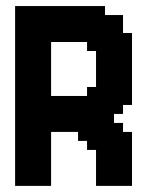

<svg xmlns="http://www.w3.org/2000/svg" viewBox="-20 -608 511 628"><path d="M382.4 -294.1H411.8V-264.7H382.4ZM382.4 -323.5H411.8V-294.1H382.4ZM382.4 -352.9H411.8V-323.5H382.4ZM382.4 -382.4H411.8V-352.9H382.4ZM382.4 -411.8H411.8V-382.4H382.4ZM382.4 -441.2H411.8V-411.8H382.4ZM382.4 -470.6H411.8V-441.2H382.4ZM382.4 -500H411.8V-470.6H382.4ZM352.9 -500H382.4V-470.6H352.9ZM352.9 -529.4H382.4V-500H352.9ZM352.9 -558.8H382.4V-529.4H352.9ZM323.5 -558.8H352.9V-529.4H323.5ZM323.5 -529.4H352.9V-500H323.5ZM323.5 -500H352.9V-470.6H323.5ZM323.5 -470.6H352.9V-441.2H323.5ZM323.5 -441.2H352.9V-411.8H323.5ZM323.5 -411.8H352.9V-382.4H323.5ZM323.5 -382.4H352.9V-352.9H323.5ZM323.5 -352.9H352.9V-323.5H323.5ZM323.5 -323.5H352.9V-294.1H323.5ZM323.5 -294.1H352.9V-264.7H323.5ZM323.5 -264.7H352.9V-235.3H323.5ZM323.5 -235.3H352.9V-205.9H323.5ZM352.9 -264.7H382.4V-235.3H352.9ZM352.9 -294.1H382.4V-264.7H352.9ZM352.9 -323.5H382.4V-294.1H352.9ZM352.9 -352.9H382.4V-323.5H352.9ZM352.9 -382.4H382.4V-352.9H352.9ZM352.9 -411.8H382.4V-382.4H352.9ZM352.9 -441.2H382.4V-411.8H352.9ZM352.9 -470.6H382.4V-441.2H352.9ZM294.1 -470.6H323.5V-441.2H294.1ZM264.7 -470.6H294.1V-441.2H264.7ZM294.1 -500H323.5V-470.6H294.1ZM264.7 -500H294.1V-470.6H264.7ZM235.3 -500H264.7V-470.6H235.3ZM205.9 -500H235.3V-470.6H205.9ZM176.5 -500H205.9V-470.6H176.5ZM147.1 -500H176.5V-470.6H147.1ZM117.6 -500H147.1V-470.6H117.6ZM117.6 -470.6H147.1V-441.2H117.6ZM117.6 -441.2H147.1V-411.8H117.6ZM117.6 -411.8H147.1V-382.4H117.6ZM117.6 -382.4H147.1V-352.9H117.6ZM117.6 -352.9H147.1V-323.5H117.6ZM117.6 -323.5H147.1V-294.1H117.6ZM117.6 -294.1H147.1V-264.7H117.6ZM147.1 -294.1H176.5V-264.7H147.1ZM147.1 -264.7H176.5V-235.3H147.1ZM176.5 -264.7H205.9V-235.3H176.5ZM205.9 -264.7H235.3V-235.3H205.9ZM235.3 -264.7H264.7V-235.3H235.3ZM264.7 -264.7H294.1V-235.3H264.7ZM264.7 -294.1H294.1V-264.7H264.7ZM235.3 -294.1H264.7V-264.7H235.3ZM205.9 -294.1H235.3V-264.7H205.9ZM176.5 -294.1H205.9V-264.7H176.5ZM294.1 -294.1H323.5V-264.7H294.1ZM294.1 -323.5H323.5V-294.1H294.1ZM264.7 -323.5H294.1V-294.1H264.7ZM294.1 -352.9H323.5V-323.5H294.1ZM294.1 -441.2H323.5V-411.8H294.1ZM294.1 -411.8H323.5V-382.4H294.1ZM294.1 -382.4H323.5V-352.9H294.1ZM294.1 -264.7H323.5V-235.3H294.1ZM294.1 -235.3H323.5V-205.9H294.1ZM294.1 -205.9H323.5V-176.5H294.1ZM264.7 -205.9H294.1V-176.5H264.7ZM235.3 -205.9H264.7V-176.5H235.3ZM205.9 -205.9H235.3V-176.5H205.9ZM176.5 -205.9H205.9V-176.5H176.5ZM176.5 -235.3H205.9V-205.9H176.5ZM147.1 -235.3H176.5V-205.9H147.1ZM147.1 -205.9H176.5V-176.5H147.1ZM205.9 -235.3H235.3V-205.9H205.9ZM235.3 -235.3H264.7V-205.9H235.3ZM264.7 -235.3H294.1V-205.9H264.7ZM294.1 -588.2H323.5V-558.8H294.1ZM294.1 -558.8H323.5V-529.4H294.1ZM294.1 -529.4H323.5V-500H294.1ZM264.7 -529.4H294.1V-500H264.7ZM264.7 -558.8H294.1V-529.4H264.7ZM264.7 -588.2H294.1V-558.8H264.7ZM235.3 -588.2H264.7V-558.8H235.3ZM205.9 -588.2H235.3V-558.8H205.9ZM176.5 -588.2H205.9V-558.8H176.5ZM147.1 -588.2H176.5V-558.8H147.1ZM117.6 -588.2H147.1V-558.8H117.6ZM88.2 -588.2H117.6V-558.8H88.2ZM58.8 -588.2H88.2V-558.8H58.8ZM29.4 -588.2H58.8V-558.8H29.4ZM29.4 -558.8H58.8V-529.4H29.4ZM29.4 -529.4H58.8V-500H29.4ZM29.4 -500H58.8V-470.6H29.4ZM58.8 -500H88.2V-470.6H58.8ZM58.8 -529.4H88.2V-500H58.8ZM88.2 -529.4H117.6V-500H88.2ZM117.6 -529.4H147.1V-500H117.6ZM147.1 -529.4H176.5V-500H147.1ZM176.5 -529.4H205.9V-500H176.5ZM205.9 -529.4H235.3V-500H205.9ZM235.3 -529.4H264.7V-500H235.3ZM235.3 -558.8H264.7V-529.4H235.3ZM205.9 -558.8H235.3V-529.4H205.9ZM176.5 -558.8H205.9V-529.4H176.5ZM147.1 -558.8H176.5V-529.4H147.1ZM117.6 -558.8H147.1V-529.4H117.6ZM88.2 -558.8H117.6V-529.4H88.2ZM58.8 -470.6H88.2V-441.2H58.8ZM58.8 -441.2H88.2V-411.8H58.8ZM58.8 -558.8H88.2V-529.4H58.8ZM88.2 -500H117.6V-470.6H88.2ZM88.2 -470.6H117.6V-441.2H88.2ZM88.2 -441.2H117.6V-411.8H88.2ZM88.2 -411.8H117.6V-382.4H88.2ZM88.2 -382.4H117.6V-352.9H88.2ZM88.2 -352.9H117.6V-323.5H88.2ZM88.2 -323.5H117.6V-294.1H88.2ZM88.2 -294.1H117.6V-264.7H88.2ZM58.8 -294.1H88.2V-264.7H58.8ZM58.8 -323.5H88.2V-294.1H58.8ZM58.8 -352.9H88.2V-323.5H58.8ZM58.8 -382.4H88.2V-352.9H58.8ZM29.4 -411.8H58.8V-382.4H29.4ZM29.4 -441.2H58.8V-411.8H29.4ZM29.4 -470.6H58.8V-441.2H29.4ZM29.4 -382.4H58.8V-352.9H29.4ZM29.4 -352.9H58.8V-323.5H29.4ZM58.8 -411.8H88.2V-382.4H58.8ZM29.4 -323.5H58.8V-294.1H29.4ZM29.4 -294.1H58.8V-264.7H29.4ZM29.4 -264.7H58.8V-235.3H29.4ZM29.4 -235.3H58.8V-205.9H29.4ZM58.8 -235.3H88.2V-205.9H58.8ZM88.2 -235.3H117.6V-205.9H88.2ZM117.6 -235.3H147.1V-205.9H117.6ZM117.6 -205.9H147.1V-176.5H117.6ZM88.2 -205.9H117.6V-176.5H88.2ZM58.8 -205.9H88.2V-176.5H58.8ZM29.4 -205.9H58.8V-176.5H29.4ZM58.8 -264.7H88.2V-235.3H58.8ZM88.2 -264.7H117.6V-235.3H88.2ZM117.6 -264.7H147.1V-235.3H117.6ZM29.4 -176.5H58.8V-147.1H29.4ZM29.4 -147.1H58.8V-117.6H29.4ZM29.4 -117.6H58.8V-88.2H29.4ZM29.4 -88.2H58.8V-58.8H29.4ZM29.4 -58.8H58.8V-29.4H29.4ZM29.4 -29.4H58.8V0H29.4ZM58.8 -29.4H88.2V0H58.8ZM88.2 -29.4H117.6V0H88.2ZM117.6 -29.4H147.1V0H117.6ZM117.6 -58.8H147.1V-29.4H117.6ZM117.6 -88.2H147.1V-58.8H117.6ZM117.6 -117.6H147.1V-88.2H117.6ZM117.6 -147.1H147.1V-117.6H117.6ZM117.6 -176.5H147.1V-147.1H117.6ZM88.2 -176.5H117.6V-147.1H88.2ZM58.8 -176.5H88.2V-147.1H58.8ZM58.8 -147.1H88.2V-117.6H58.8ZM58.8 -117.6H88.2V-88.2H58.8ZM58.8 -88.2H88.2V-58.8H58.8ZM58.8 -58.8H88.2V-29.4H58.8ZM88.2 -58.8H117.6V-29.4H88.2ZM88.2 -88.2H117.6V-58.8H88.2ZM88.2 -117.6H117.6V-88.2H88.2ZM88.2 -147.1H117.6V-117.6H88.2ZM382.4 -147.1H411.8V-117.6H382.4ZM382.4 -117.6H411.8V-88.2H382.4ZM382.4 -88.2H411.8V-58.8H382.4ZM382.4 -58.8H411.8V-29.4H382.4ZM382.4 -29.4H411.8V0H382.4ZM352.9 -29.4H382.4V0H352.9ZM323.5 -29.4H352.9V0H323.5ZM294.1 -29.4H323.5V0H294.1ZM294.1 -58.8H323.5V-29.4H294.1ZM294.1 -88.2H323.5V-58.8H294.1ZM294.1 -117.6H323.5V-88.2H294.1ZM323.5 -117.6H352.9V-88.2H323.5ZM352.9 -147.1H382.4V-117.6H352.9ZM352.9 -117.6H382.4V-88.2H352.9ZM352.9 -88.2H382.4V-58.8H352.9ZM323.5 -88.2H352.9V-58.8H323.5ZM323.5 -58.8H352.9V-29.4H323.5ZM352.9 -58.8H382.4V-29.4H352.9ZM323.5 -147.1H352.9V-117.6H323.5ZM294.1 -147.1H323.5V-117.6H294.1ZM294.1 -176.5H323.5V-147.1H294.1ZM323.5 -176.5H352.9V-147.1H323.5ZM382.4 -176.5H411.8V-147.1H382.4ZM352.9 -176.5H382.4V-147.1H352.9ZM352.9 -205.9H382.4V-176.5H352.9ZM323.5 -205.9H352.9V-176.5H323.5ZM235.3 -176.5H264.7V-147.1H235.3ZM264.7 -176.5H294.1V-147.1H264.7ZM264.7 -147.1H294.1V-117.6H264.7Z"/></svg>

Font: Jersey 20
Style: Regular
Weight: 400
Designer: Sarah Cadigan-Fried
Version: Version 1.000; ttfautohint (v1.8.4.7-5d5b)